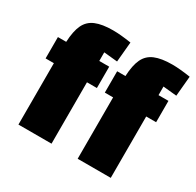

<svg xmlns="http://www.w3.org/2000/svg" viewBox="-147 -840 1025 1005"><g transform="rotate(30 365.5 -337.5)"><path d="M280 0H80V-500Q83 -566 101 -604Q119 -642 158.5 -658.5Q198 -675 263 -675Q286 -675 313 -672.5Q340 -670 373 -665L362 -544L280 -552ZM340 -500V-371H30V-500ZM638 0H438V-500Q441 -566 459 -604Q477 -642 516.5 -658.5Q556 -675 621 -675Q644 -675 671 -672.5Q698 -670 731 -665L720 -544L638 -552ZM698 -500V-371H388V-500Z"/></g></svg>

Font: Changa ExtraBold
Style: Regular
Weight: 800
Designer: Eduardo Rodriguez Tunni
Foundry: Eduardo Rodriguez Tunni
Version: Version 3.002; ttfautohint (v1.8.2)